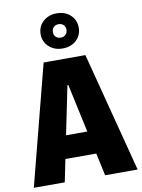

<svg xmlns="http://www.w3.org/2000/svg" viewBox="-101 -1014 801 1082"><g transform="rotate(-10 300.0 -473.0)"><path d="M3 0 180 -686H419L597 0H411L295 -537H290L180 0ZM137 -129V-260H456V-129ZM300 -745Q253 -745 222 -773.5Q191 -802 191 -845Q191 -889 222 -917.5Q253 -946 300 -946Q348 -946 378.5 -917.5Q409 -889 409 -845Q409 -802 378.5 -773.5Q348 -745 300 -745ZM300 -807Q317 -807 328 -818Q339 -829 339 -846Q339 -863 328 -873.5Q317 -884 300 -884Q283 -884 272 -873.5Q261 -863 261 -845Q261 -828 272 -817.5Q283 -807 300 -807Z"/></g></svg>

Font: Chivo Mono ExtraBold
Style: Regular
Weight: 800
Monospace: yes
Designer: Hector Gatti
Foundry: Omnibus-Type
Version: Version 1.008